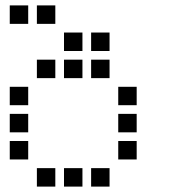

<svg xmlns="http://www.w3.org/2000/svg" viewBox="-20 -704 640 708"><path d="M17 -684Q16 -684 16 -684Q16 -684 16 -683V-617Q16 -616 16 -616Q16 -616 17 -616H83Q84 -616 84 -616Q84 -616 84 -617V-683Q84 -684 84 -684Q84 -684 83 -684ZM117 -684Q116 -684 116 -684Q116 -684 116 -683V-617Q116 -616 116 -616Q116 -616 117 -616H183Q184 -616 184 -616Q184 -616 184 -617V-683Q184 -684 184 -684Q184 -684 183 -684ZM217 -584Q216 -584 216 -584Q216 -584 216 -583V-517Q216 -516 216 -516Q216 -516 217 -516H283Q284 -516 284 -516Q284 -516 284 -517V-583Q284 -584 284 -584Q284 -584 283 -584ZM317 -584Q316 -584 316 -584Q316 -584 316 -583V-517Q316 -516 316 -516Q316 -516 317 -516H383Q384 -516 384 -516Q384 -516 384 -517V-583Q384 -584 384 -584Q384 -584 383 -584ZM117 -484Q116 -484 116 -484Q116 -484 116 -483V-417Q116 -416 116 -416Q116 -416 117 -416H183Q184 -416 184 -416Q184 -416 184 -417V-483Q184 -484 184 -484Q184 -484 183 -484ZM217 -484Q216 -484 216 -484Q216 -484 216 -483V-417Q216 -416 216 -416Q216 -416 217 -416H283Q284 -416 284 -416Q284 -416 284 -417V-483Q284 -484 284 -484Q284 -484 283 -484ZM317 -484Q316 -484 316 -484Q316 -484 316 -483V-417Q316 -416 316 -416Q316 -416 317 -416H383Q384 -416 384 -416Q384 -416 384 -417V-483Q384 -484 384 -484Q384 -484 383 -484ZM17 -384Q16 -384 16 -384Q16 -384 16 -383V-317Q16 -316 16 -316Q16 -316 17 -316H83Q84 -316 84 -316Q84 -316 84 -317V-383Q84 -384 84 -384Q84 -384 83 -384ZM417 -384Q416 -384 416 -384Q416 -384 416 -383V-317Q416 -316 416 -316Q416 -316 417 -316H483Q484 -316 484 -316Q484 -316 484 -317V-383Q484 -384 484 -384Q484 -384 483 -384ZM17 -284Q16 -284 16 -284Q16 -284 16 -283V-217Q16 -216 16 -216Q16 -216 17 -216H83Q84 -216 84 -216Q84 -216 84 -217V-283Q84 -284 84 -284Q84 -284 83 -284ZM417 -284Q416 -284 416 -284Q416 -284 416 -283V-217Q416 -216 416 -216Q416 -216 417 -216H483Q484 -216 484 -216Q484 -216 484 -217V-283Q484 -284 484 -284Q484 -284 483 -284ZM17 -184Q16 -184 16 -184Q16 -184 16 -183V-117Q16 -116 16 -116Q16 -116 17 -116H83Q84 -116 84 -116Q84 -116 84 -117V-183Q84 -184 84 -184Q84 -184 83 -184ZM417 -184Q416 -184 416 -184Q416 -184 416 -183V-117Q416 -116 416 -116Q416 -116 417 -116H483Q484 -116 484 -116Q484 -116 484 -117V-183Q484 -184 484 -184Q484 -184 483 -184ZM117 -84Q116 -84 116 -84Q116 -84 116 -83V-17Q116 -16 116 -16Q116 -16 117 -16H183Q184 -16 184 -16Q184 -16 184 -17V-83Q184 -84 184 -84Q184 -84 183 -84ZM217 -84Q216 -84 216 -84Q216 -84 216 -83V-17Q216 -16 216 -16Q216 -16 217 -16H283Q284 -16 284 -16Q284 -16 284 -17V-83Q284 -84 284 -84Q284 -84 283 -84ZM317 -84Q316 -84 316 -84Q316 -84 316 -83V-17Q316 -16 316 -16Q316 -16 317 -16H383Q384 -16 384 -16Q384 -16 384 -17V-83Q384 -84 384 -84Q384 -84 383 -84Z"/></svg>

Font: Doto Black SemiBold
Style: Regular
Weight: 600
Monospace: yes
Version: Version 1.000